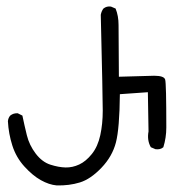

<svg xmlns="http://www.w3.org/2000/svg" viewBox="-20 -545 540 583"><path d="M152 18Q129 16 104 2Q79 -12 54 -39.5Q29 -67 17.5 -103Q6 -139 4 -177Q5 -187 11 -194Q21 -202 34 -201L48 -194Q54 -165 61.5 -134.5Q69 -104 88.5 -78.5Q108 -53 133 -45Q158 -37 179 -36.5Q200 -36 220.5 -45.5Q241 -55 259 -77.5Q277 -100 284.5 -134.5Q292 -169 292 -209Q292 -249 286 -500Q288 -511 294 -519Q304 -527 317 -525L331 -519Q340 -497 340 -469L341 -312L448 -315Q478 -315 481.5 -303.5Q485 -292 485 -158Q485 -127 476 -98Q467 -90 452 -92L438 -98Q426 -119 431 -146L429 -265L344 -259Q343 -155 332 -112.5Q321 -70 288 -35.5Q255 -1 222.5 9Q190 19 152 18Z"/></svg>

Font: NaniFont Regular
Style: Regular
Weight: 400
Designer: Nanigashitei
Version: Version 1.036